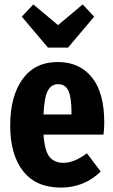

<svg xmlns="http://www.w3.org/2000/svg" viewBox="-20 -827 510 864"><path d="M286.1 -612.8H195.8L78.1 -752L129.9 -807.1L241.2 -713.9L352.1 -807.1L403.8 -752ZM449.2 -275.9Q449.2 -247.6 445.8 -221.2H175.8Q180.7 -148.9 202.6 -121.6Q224.6 -94.2 265.1 -94.2Q314 -94.2 371.1 -137.2L433.1 -55.2Q359.4 17.1 253.9 17.1Q142.1 17.1 84 -56.9Q25.9 -130.9 25.9 -262.2Q25.9 -393.6 81.3 -470.7Q136.7 -547.9 240.2 -547.9Q337.9 -547.9 393.6 -478.8Q449.2 -409.7 449.2 -275.9ZM301.8 -312V-318.8Q301.8 -386.7 288.3 -417.5Q274.9 -448.2 241.2 -448.2Q210.9 -448.2 195.1 -418.7Q179.2 -389.2 175.8 -312Z"/></svg>

Font: Fira Sans Compressed
Style: Bold
Weight: 700
Width: 1
Designer: Carrois Corporate & Edenspiekermann AG
Foundry: Carrois Corporate GbR & Edenspiekermann AG
Version: Version 4.203;PS 004.203;hotconv 1.0.88;makeotf.lib2.5.64775